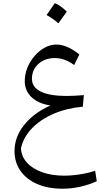

<svg xmlns="http://www.w3.org/2000/svg" viewBox="-20 -844 628 1207"><path d="M296.9 -181.2Q221.7 -191.9 178.7 -232.7Q135.7 -273.4 135.7 -333.5Q135.7 -377.4 152.3 -418.5Q168.9 -459.5 197.5 -492.4Q226.1 -525.4 261.5 -544.7Q296.9 -564 334.5 -564Q401.4 -564 479 -501.5L446.3 -435.1Q387.7 -479 324.7 -479Q262.2 -479 221.4 -442.1Q180.7 -405.3 180.7 -348.6Q180.7 -295.4 236.6 -268.1Q292.5 -240.7 399.9 -240.7Q421.9 -240.7 449.2 -242.2Q476.6 -243.7 507.3 -246.1L500.5 -173.3Q399.4 -164.1 317.1 -128.7Q234.9 -93.3 181.2 -37.6Q127.4 18.1 111.8 87.4Q113.8 138.2 148.4 177.2Q183.1 216.3 243.9 238.3Q304.7 260.3 383.3 260.3Q431.2 260.3 483.6 252Q536.1 243.7 578.1 229.5L588.4 294.9Q541 317.4 485.1 329.8Q429.2 342.3 372.6 342.3Q281.7 342.3 214.1 313Q146.5 283.7 108.9 230.2Q71.3 176.8 71.3 105.5Q71.3 18.1 130.9 -57.4Q190.4 -132.8 296.9 -181.2ZM324.7 -824.2Q359.4 -811 399.9 -771Q373.5 -732.9 346.7 -697.3Q330.1 -712.4 311.3 -725.6Q292.5 -738.8 272.5 -749.5Q286.1 -768.1 298.6 -786.4Q311 -804.7 324.7 -824.2Z"/></svg>

Font: Pinar-FD Regular
Style: FD-Regular
Weight: 400
Designer: Amin Abedi
Version: Version 3.000